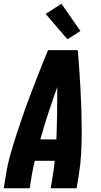

<svg xmlns="http://www.w3.org/2000/svg" viewBox="-20 -1002 540 1022"><path d="M0 0 12 -74Q21 -130 37 -185.5Q53 -241 71 -296.5Q89 -352 108.5 -407Q128 -462 149 -516.5Q170 -571 191.5 -626Q213 -681 236 -735H394Q399 -681 402.5 -626Q406 -571 409 -516.5Q412 -462 413.5 -407Q415 -352 415 -296.5Q415 -241 412 -185.5Q409 -130 400 -74L388 0H250L262 -74Q265 -92 267.5 -110Q270 -128 271 -146H165Q161 -128 157 -110Q153 -92 150 -74L138 0ZM195 -260H280Q283 -330 284 -399.5Q285 -469 285 -539Q260 -469 237 -399.5Q214 -330 195 -260ZM339 -793 223 -928 307 -982 408 -837Z"/></svg>

Font: Iosevka Curly Heavy
Style: Italic
Weight: 900
Italic angle: -9°
Monospace: yes
Designer: Belleve Invis
Foundry: Belleve Invis
Version: Version 22.1.2; ttfautohint (v1.8.4)